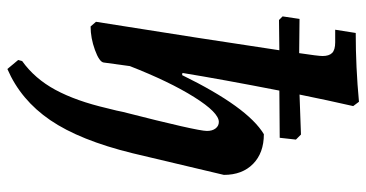

<svg xmlns="http://www.w3.org/2000/svg" viewBox="-262 -516 1016 533"><g transform="rotate(90 246.5 -249.0)"><path d="M465 -362 405 -109Q369 38 313 120Q257 202 171 239L146 209L149 198Q198 163 229 105.5Q260 48 280 -38Q288 -69 290 -81Q343 -288 343 -315Q343 -330 336 -339Q329 -348 318 -348Q292 -348 249 -279.5Q206 -211 163 -101L153 -28Q151 -16 118 -4Q85 8 53 8L40 -7Q88 -308 119 -516L35 -515L25 -525L32 -572L127 -571Q135 -624 135 -636Q135 -654 126.5 -662.5Q118 -671 97 -671H62L71 -728Q166 -728 262 -737L274 -721Q258 -651 242 -572L353 -576L367 -562L362 -517L231 -516Q200 -357 182 -247L188 -246Q277 -428 352 -473Q404 -473 434.5 -443Q465 -413 465 -362Z"/></g></svg>

Font: Alegreya
Style: Bold Italic
Weight: 700
Italic angle: -7°
Designer: Juan Pablo del Peral
Foundry: Huerta Tipografica
Version: Version 2.007; ttfautohint (v1.6)